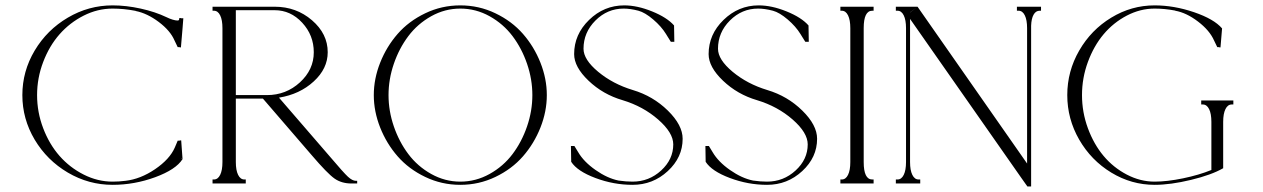

<svg xmlns="http://www.w3.org/2000/svg" viewBox="-20 -669 4606 700"><path d="M586.9 -606.4Q598.6 -600.6 609.4 -597.4Q620.1 -594.2 626.5 -594.2Q632.8 -594.2 632.8 -597.7Q633.8 -598.6 633.8 -603.5Q638.7 -603.5 640.6 -602.5H648.4L645.5 -565.4L639.6 -496.1Q635.7 -496.1 633.8 -497.1H627.9Q619.1 -514.6 616.2 -521.5Q601.1 -557.1 558.8 -588.9Q516.6 -620.6 474.6 -628.9V-629.4Q431.6 -637.7 390.6 -637.7Q335.9 -637.7 285.2 -612.1Q234.4 -586.4 197 -543.9Q159.7 -501.5 137.5 -443.1Q115.2 -384.8 115.2 -322.3Q115.2 -259.8 137.5 -201.4Q159.7 -143.1 197 -100.6Q234.4 -58.1 285.2 -32.5Q335.9 -6.8 390.6 -6.8Q414.1 -6.8 437.5 -9.8Q492.2 -16.1 545.4 -52.2Q598.6 -88.4 617.2 -130.9Q618.7 -134.3 622.6 -143.6Q626.5 -152.8 627.9 -156.2H633.8Q635.7 -157.2 640.6 -157.2L645.5 -88.9L640.6 -92.8L640.1 -92.3L645.5 -88.9Q621.6 -50.8 545.7 -22.9Q469.7 4.9 390.6 4.9Q303.2 4.9 227.3 -39.8Q151.4 -84.5 106.4 -159.9Q61.5 -235.4 61.5 -322.3Q61.5 -409.2 106.4 -484.6Q151.4 -560.1 227.3 -604.7Q303.2 -649.4 390.6 -649.4Q439.9 -649.4 492.9 -637.7Q545.9 -626 586.9 -606.4Z M754.9 -629.9V-644.5H791H815.4H839.8H981.4Q1060.1 -644.5 1117.4 -595.2Q1174.8 -545.9 1174.8 -478.5Q1174.8 -418.9 1123.8 -372.1Q1072.8 -325.2 997.1 -313L1186.5 -93.8Q1232.4 -39.6 1248.5 -24.7Q1264.6 -9.8 1277.3 -9.8H1282.2V0H1261.7Q1225.1 0 1199.5 -18.1Q1173.8 -36.1 1116.2 -103.5L938.5 -309.6H839.8V-78.1Q839.8 -48.3 848.1 -31.5Q856.4 -14.6 871.1 -14.6H876V0H839.8H815.4H791H754.9V-14.6H759.8Q774.4 -14.6 782.7 -31.5Q791 -48.3 791 -78.1V-566.4Q791 -596.2 782.7 -613Q774.4 -629.9 759.8 -629.9ZM953.1 -322.3Q1022.9 -322.3 1073.5 -368.7Q1124 -415 1124 -478.5Q1124 -540.5 1081.8 -586.2Q1039.6 -631.8 981.4 -631.8H839.8V-322.3H927.7Z M1658.2 -6.8Q1714.8 -6.8 1764.9 -34.7Q1814.9 -62.5 1848.6 -107.2Q1882.3 -151.9 1901.6 -208.3Q1920.9 -264.6 1920.9 -322.3Q1920.9 -379.9 1901.6 -436.3Q1882.3 -492.7 1848.6 -537.4Q1814.9 -582 1764.9 -609.9Q1714.8 -637.7 1658.2 -637.7Q1602.1 -637.7 1552.2 -609.9Q1502.4 -582 1468.8 -537.4Q1435.1 -492.7 1415.8 -436.3Q1396.5 -379.9 1396.5 -322.3Q1396.5 -264.6 1415.8 -208.3Q1435.1 -151.9 1468.8 -107.2Q1502.4 -62.5 1552.2 -34.7Q1602.1 -6.8 1658.2 -6.8ZM1366 -204.1Q1342.8 -262.7 1342.8 -322.3Q1342.8 -381.8 1366 -440.4Q1389.2 -499 1429.7 -545.4Q1470.2 -591.8 1530.3 -620.6Q1590.3 -649.4 1658.2 -649.4Q1726.1 -649.4 1786.1 -620.6Q1846.2 -591.8 1886.7 -545.4Q1927.2 -499 1950.4 -440.4Q1973.6 -381.8 1973.6 -322.3Q1973.6 -262.7 1950.4 -204.1Q1927.2 -145.5 1886.7 -99.1Q1846.2 -52.7 1786.1 -23.9Q1726.1 4.9 1658.2 4.9Q1590.3 4.9 1530.3 -23.9Q1470.2 -52.7 1429.7 -99.1Q1389.2 -145.5 1366 -204.1Z M2061.5 -136.7H2074.2Q2082 -123 2087.9 -114.3Q2108.4 -79.1 2151.4 -49.1Q2194.3 -19 2235.4 -10.7Q2262.7 -6.8 2286.1 -6.8Q2346.2 -6.8 2390.4 -47.4Q2434.6 -87.9 2434.6 -142.6Q2434.6 -185.1 2379.6 -233.2Q2324.7 -281.2 2250 -303.7Q2178.2 -324.7 2125.7 -374.8Q2073.2 -424.8 2073.2 -471.7Q2073.2 -543.5 2127.7 -596.4Q2182.1 -649.4 2255.9 -649.4Q2303.2 -649.4 2357.4 -627.4Q2411.6 -605.5 2437.5 -576.2L2430.7 -570.3L2437.5 -576.2L2438.5 -516.6H2425.8Q2423.8 -519.5 2420.7 -524.7Q2417.5 -529.8 2413.6 -536.1Q2409.7 -542.5 2408.2 -544.9Q2391.1 -572.8 2361.3 -598.1Q2331.5 -623.5 2307.6 -629.9Q2277.8 -637.7 2253.9 -637.7Q2194.3 -637.7 2150.9 -594.2Q2107.4 -550.8 2107.4 -491.2Q2107.4 -451.7 2160.9 -407.2Q2214.4 -362.8 2287.1 -340.8Q2360.8 -318.8 2414.8 -265.9Q2468.8 -212.9 2468.8 -163.1Q2468.8 -95.2 2414.6 -45.2Q2360.4 4.9 2286.1 4.9Q2217.3 4.9 2150.9 -20Q2084.5 -44.9 2062.5 -79.1Z M2551.8 -136.7H2564.5Q2572.3 -123 2578.1 -114.3Q2598.6 -79.1 2641.6 -49.1Q2684.6 -19 2725.6 -10.7Q2752.9 -6.8 2776.4 -6.8Q2836.4 -6.8 2880.6 -47.4Q2924.8 -87.9 2924.8 -142.6Q2924.8 -185.1 2869.9 -233.2Q2814.9 -281.2 2740.2 -303.7Q2668.5 -324.7 2616 -374.8Q2563.5 -424.8 2563.5 -471.7Q2563.5 -543.5 2617.9 -596.4Q2672.4 -649.4 2746.1 -649.4Q2793.5 -649.4 2847.7 -627.4Q2901.9 -605.5 2927.7 -576.2L2920.9 -570.3L2927.7 -576.2L2928.7 -516.6H2916Q2914.1 -519.5 2910.9 -524.7Q2907.7 -529.8 2903.8 -536.1Q2899.9 -542.5 2898.4 -544.9Q2881.3 -572.8 2851.6 -598.1Q2821.8 -623.5 2797.9 -629.9Q2768.1 -637.7 2744.1 -637.7Q2684.6 -637.7 2641.1 -594.2Q2597.7 -550.8 2597.7 -491.2Q2597.7 -451.7 2651.1 -407.2Q2704.6 -362.8 2777.3 -340.8Q2851.1 -318.8 2905 -265.9Q2959 -212.9 2959 -163.1Q2959 -95.2 2904.8 -45.2Q2850.6 4.9 2776.4 4.9Q2707.5 4.9 2641.1 -20Q2574.7 -44.9 2552.7 -79.1Z M3165 -644.5V-629.9H3160.2Q3128.9 -629.9 3128.9 -566.4V-78.1Q3128.9 -14.6 3160.2 -14.6H3165V0H3128.9H3104.5H3080.1H3043.9V-14.6H3048.8Q3063.5 -14.6 3071.8 -31.5Q3080.1 -48.3 3080.1 -78.1V-566.4Q3080.1 -596.2 3071.8 -613Q3063.5 -629.9 3048.8 -629.9H3043.9V-644.5H3080.1H3104.5H3128.9Z M3775.4 -644.5V-629.9H3770.5Q3756.3 -629.9 3748.3 -615.5Q3740.2 -601.1 3739.3 -575.2V-566.4V-40V10.7H3725.6L3702.1 -22.5L3297.9 -600.1V-78.1Q3297.9 -48.3 3306.2 -31.5Q3314.5 -14.6 3329.1 -14.6H3335V0H3297.9H3290H3283.2H3246.1V-14.6H3252Q3266.6 -14.6 3274.9 -31.5Q3283.2 -48.3 3283.2 -78.1V-566.4Q3283.2 -596.2 3274.9 -613Q3266.6 -629.9 3252 -629.9H3246.1V-644.5H3283.2H3290H3297.9H3325.2L3297.9 -624V-623.5L3325.2 -644.5L3724.6 -72.8V-566.4Q3724.6 -596.2 3716.3 -613Q3708 -629.9 3693.4 -629.9H3687.5V-644.5H3724.6H3731.4H3739.3Z M4476.6 -302.7V-288.1H4470.7Q4456.1 -288.1 4447.8 -271.2Q4439.5 -254.4 4439.5 -224.6V-55.7Q4397 -31.2 4322.3 -13.2Q4247.6 4.9 4189.5 4.9Q4105 4.9 4031.5 -39.8Q3958 -84.5 3914.6 -159.9Q3871.1 -235.4 3871.1 -322.3Q3871.1 -409.2 3914.6 -484.6Q3958 -560.1 4031.5 -604.7Q4105 -649.4 4189.5 -649.4Q4260.3 -649.4 4333.3 -624.5Q4406.2 -599.6 4435.5 -565.4L4429.7 -496.1Q4425.8 -496.1 4423.8 -497.1H4418Q4409.2 -514.6 4406.2 -521.5Q4390.1 -558.1 4347.9 -590.3Q4305.7 -622.6 4264.6 -629.9V-630.4Q4226.6 -637.7 4189.5 -637.7Q4137.2 -637.7 4088.1 -612.1Q4039.1 -586.4 4003.4 -543.9Q3967.8 -501.5 3946.3 -443.1Q3924.8 -384.8 3924.8 -322.3Q3924.8 -259.8 3946.3 -201.4Q3967.8 -143.1 4003.4 -100.6Q4039.1 -58.1 4088.1 -32.5Q4137.2 -6.8 4189.5 -6.8Q4234.9 -6.8 4293 -18.8Q4351.1 -30.8 4396.5 -49.3V-224.6Q4396.5 -254.4 4388.2 -271.2Q4379.9 -288.1 4365.2 -288.1H4359.4V-302.7H4396.5H4418H4439.5Z"/></svg>

Font: Elaris
Style: Regular
Weight: 500
Version: Version 1.0